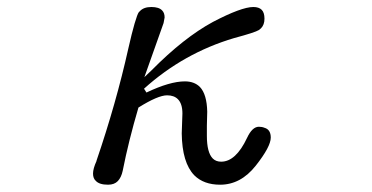

<svg xmlns="http://www.w3.org/2000/svg" viewBox="-20 -501 1040 537"><path d="M250 -50.8Q240.2 -29.3 240.2 -15.6Q240.2 -2 248 4.9Q257.8 15.6 282.2 15.6Q299.8 15.6 309.6 5.4Q319.3 -4.9 323.2 -23.4Q339.8 -107.4 367.2 -200.2Q421.9 -234.4 447.3 -234.4Q466.8 -234.4 477.5 -223.6Q490.2 -210.9 490.2 -183.6L488.3 -127.9Q489.3 -45.9 523.4 -10.7Q549.8 15.6 595.7 15.6Q653.3 15.6 695.3 -37.6Q737.3 -90.8 737.3 -116.2Q737.3 -138.7 719.7 -143.6Q712.9 -146.5 704.1 -146.5Q685.5 -146.5 670.9 -115.2Q639.6 -48.8 598.6 -48.8Q584 -48.8 575.2 -57.6Q558.6 -74.2 558.6 -121.1V-149.4L559.6 -188.5Q558.6 -237.3 539.1 -257.8Q523.4 -273.4 497.1 -273.4Q455.1 -273.4 389.6 -242.2L382.8 -252.9Q493.2 -352.5 634.8 -394.5Q634.8 -394.5 634.8 -394.5Q693.4 -410.2 704.1 -417L710 -421.9Q719.7 -431.6 719.7 -448.7Q719.7 -465.8 711.9 -473.6Q704.1 -481.4 688.5 -481.4Q655.3 -481.4 575.2 -439.5Q494.1 -395.5 404.3 -304.7L383.8 -285.2L437.5 -436.5L440.4 -452.1Q440.4 -464.8 433.6 -471.7Q424.8 -481.4 403.3 -481.4Q381.8 -481.4 371.1 -469.7L368.2 -466.8Q364.3 -461.9 356.4 -435.1Q348.6 -408.2 338.9 -365.2Q304.7 -211.9 250 -51.8Z"/></svg>

Font: FakePearl
Style: Light
Weight: 350
Version: Version 1.2